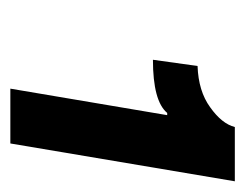

<svg xmlns="http://www.w3.org/2000/svg" viewBox="-72 -768 476 373"><g transform="rotate(90 166.5 -582.0)"><path d="M259.2 -363.6H152.7L204.2 -668.3H199.9Q176.8 -640.6 96.6 -640.6L108.7 -727.3Q157.7 -729 188.9 -751.8Q220.9 -774.5 227.3 -799.7H332.7Z"/></g></svg>

Font: Linik Sans
Style: Bold Italic
Weight: 700
Italic angle: 9°
Designer: Fonts by Rasmus Andersson / Changes by Cristiano Sobral with parts from Marc Monis
Foundry: rsms
Version: Version 3.020; ttfautohint (v1.6)